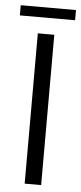

<svg xmlns="http://www.w3.org/2000/svg" viewBox="-81 -759 334 789"><g transform="rotate(5 86.0 -364.5)"><path d="M52 -620H120V0H52ZM-28 -687V-729H200V-687Z"/></g></svg>

Font: Smooch Sans Thin Medium
Style: Regular
Weight: 500
Version: Version 1.010